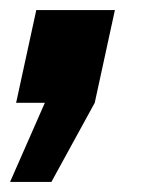

<svg xmlns="http://www.w3.org/2000/svg" viewBox="-46 -204 322 381"><path d="M-26 157 43 0H-14L26 -184H182L142 0L56 157Z"/></svg>

Font: Raleway Thin Black
Style: Italic
Weight: 900
Italic angle: -12°
Version: Version 4.026